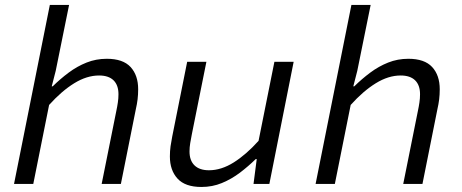

<svg xmlns="http://www.w3.org/2000/svg" viewBox="-20 -732 1840 764"><path d="M35.8 0 178.3 -712.4H254.9L201.7 -450.1L185.9 -388.6H189.9Q219.8 -418 253.4 -443.1Q286.9 -468.1 324.6 -483.1Q362.2 -498.1 404.8 -498.1Q469.4 -498.1 499.6 -465.3Q529.8 -432.5 529.8 -376.9Q529.8 -355.9 527.5 -336.6Q525.1 -317.3 520.5 -297.4L461 0H384.5L442.5 -288.7Q446.7 -308.4 449 -324.5Q451.4 -340.5 451.4 -357.1Q451.4 -393.3 431.7 -412.5Q412 -431.6 374.3 -431.6Q325.3 -431.6 275.3 -400.7Q225.3 -369.9 175.4 -314.4L112.4 0Z M781.6 12Q716.8 12 686.4 -21.3Q656 -54.6 656 -109.2Q656 -130.6 658.6 -149.7Q661.3 -168.8 665.3 -188.7L724.8 -486.1H801.3L743.3 -197.4Q739.7 -178.7 736.9 -162.3Q734.1 -145.9 734.1 -129.3Q734.1 -93.2 754.1 -73.8Q774.1 -54.5 811.5 -54.5Q860.5 -54.5 910.1 -85.7Q959.7 -116.9 1008.9 -171.7L1071.9 -486.1H1148.5L1051.8 0H988.8L1001.6 -99H997.6Q968.3 -70.3 934.7 -44.8Q901.1 -19.4 863 -3.7Q825 12 781.6 12Z M1235.8 0 1378.3 -712.4H1454.9L1401.7 -450.1L1385.9 -388.6H1389.9Q1419.8 -418 1453.4 -443.1Q1486.9 -468.1 1524.6 -483.1Q1562.2 -498.1 1604.8 -498.1Q1669.4 -498.1 1699.6 -465.3Q1729.8 -432.5 1729.8 -376.9Q1729.8 -355.9 1727.5 -336.6Q1725.1 -317.3 1720.5 -297.4L1661 0H1584.5L1642.5 -288.7Q1646.7 -308.4 1649 -324.5Q1651.4 -340.5 1651.4 -357.1Q1651.4 -393.3 1631.7 -412.5Q1612 -431.6 1574.3 -431.6Q1525.3 -431.6 1475.3 -400.7Q1425.3 -369.9 1375.4 -314.4L1312.4 0Z"/></svg>

Font: SourceCodeVF
Style: Italic
Weight: 200
Italic angle: -11°
Monospace: yes
Designer: Paul D. Hunt, Teo Tuominen
Foundry: Adobe
Version: Version 1.026;hotconv 1.1.0;makeotfexe 2.6.0